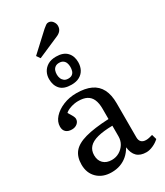

<svg xmlns="http://www.w3.org/2000/svg" viewBox="-242 -1085 1023 1193"><g transform="rotate(-30 269.0 -488.0)"><path d="M192 14Q129 14 90.5 -23Q52 -60 52 -121Q52 -176 79.5 -209.5Q107 -243 170 -260.5Q233 -278 339 -283V-356Q339 -397 327.5 -423Q316 -449 292.5 -461.5Q269 -474 231 -474Q204 -474 177 -465Q150 -456 137 -443Q147 -427 153.5 -416Q160 -405 162.5 -397.5Q165 -390 165 -385Q165 -366 149.5 -353Q134 -340 111 -340Q84 -340 69 -353.5Q54 -367 54 -392Q54 -427 80.5 -456.5Q107 -486 150.5 -504Q194 -522 245 -522Q308 -522 349.5 -502.5Q391 -483 411.5 -443Q432 -403 432 -342V-98Q432 -76 443.5 -64.5Q455 -53 477 -53Q488 -53 499 -55.5Q510 -58 524 -62L534 -27Q515 -9 489 2.5Q463 14 441 14Q398 14 374.5 -8.5Q351 -31 346 -76Q328 -45 305 -25.5Q282 -6 254 4Q226 14 192 14ZM231 -52Q261 -52 285.5 -66.5Q310 -81 324.5 -105Q339 -129 339 -159V-235Q274 -234 232 -223Q190 -212 169.5 -189.5Q149 -167 149 -132Q149 -95 171 -73.5Q193 -52 231 -52ZM248 -582Q193 -582 168 -609.5Q143 -637 143 -682Q143 -709 155 -731.5Q167 -754 190.5 -768Q214 -782 250 -782Q301 -782 327 -755Q353 -728 353 -684Q353 -654 341 -631Q329 -608 305.5 -595Q282 -582 248 -582ZM249 -625Q267 -625 277.5 -633Q288 -641 292 -654Q296 -667 296 -682Q296 -698 291 -711Q286 -724 275 -731.5Q264 -739 247 -739Q230 -739 219 -731Q208 -723 203.5 -710.5Q199 -698 199 -682Q199 -668 204 -655Q209 -642 220 -633.5Q231 -625 249 -625ZM163 -821 145 -847 275 -967Q288 -978 296.5 -984Q305 -990 314 -990Q333 -990 345 -974.5Q357 -959 357 -942Q357 -922 346 -908.5Q335 -895 315 -887Z"/></g></svg>

Font: Literata 18pt
Style: Regular
Weight: 400
Designer: Latin by Veronika Burian and Jose Scaglione. Greek by Irene Vlachou. Cyrillic by Vera Evstafieva.
Foundry: TypeTogether
Version: Version 3.103;gftools[0.9.29]